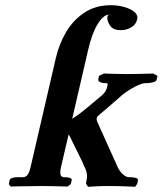

<svg xmlns="http://www.w3.org/2000/svg" viewBox="-20 -717 626 739"><path d="M195 -494Q207 -546 233.5 -592Q260 -638 303.5 -667.5Q347 -697 407 -697Q431 -697 454.5 -691Q478 -685 493.5 -674Q509 -663 509 -648Q509 -645 508 -643Q504 -623 485.5 -612Q467 -601 445 -601Q417 -601 405.5 -616Q394 -631 393 -647Q393 -659 400 -661Q378 -660 356 -624.5Q334 -589 319 -524L258 -260Q281 -274 306.5 -295Q332 -316 371 -349Q381 -357 386.5 -367Q392 -377 393 -385Q397 -397 389 -397H385Q372 -397 364.5 -401.5Q357 -406 358 -410L361 -425L380 -434Q380 -434 395 -433.5Q410 -433 431 -432.5Q452 -432 469 -432Q489 -432 512.5 -432.5Q536 -433 553 -433.5Q570 -434 570 -434L586 -425L583 -410Q582 -404 569.5 -400.5Q557 -397 547 -397H540Q526 -397 499 -383Q472 -369 450 -351Q427 -331 403 -310Q379 -289 355 -269H356Q349 -262 354 -249L431 -78Q439 -59 452 -47Q465 -35 477 -35H480Q494 -35 503.5 -32Q513 -29 511 -23L508 -9L500 2Q500 2 481.5 1Q463 0 438.5 -0.5Q414 -1 394 -1Q368 -1 343.5 0.5Q319 2 319 2L311 -10L313 -23Q314 -27 314.5 -30.5Q315 -34 315 -38Q315 -46 313 -54.5Q311 -63 306 -73Q295 -99 282 -124.5Q269 -150 257 -175Q253 -183 250.5 -189Q248 -195 244 -199L215 -75Q212 -62 212 -53Q212 -35 227 -35H229Q241 -35 249.5 -32Q258 -29 256 -23L252 -8L240 1Q240 1 222.5 0.5Q205 0 181 -0.5Q157 -1 138 -1Q125 -1 105.5 -0.5Q86 0 66.5 0Q47 0 34 0.5Q21 1 21 1L14 -8L17 -23Q20 -35 49 -35H68Q80 -35 87 -45.5Q94 -56 98 -75Z"/></svg>

Font: Libertinus Serif SemiBold
Style: Italic
Weight: 600
Italic angle: -11.5°
Designer: Philipp H. Poll, Khaled Hosny
Foundry: Caleb Maclennan
Version: Version 7.051;RELEASE